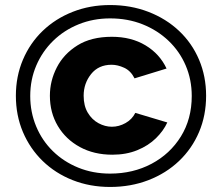

<svg xmlns="http://www.w3.org/2000/svg" viewBox="-20 -735 881 762"><path d="M417 7Q337 7 268.5 -20Q200 -47 149.5 -96Q99 -145 71 -211Q43 -277 43 -355Q43 -432 71 -498Q99 -564 149.5 -612.5Q200 -661 268.5 -688Q337 -715 417 -715Q499 -715 569 -688Q639 -661 690.5 -612.5Q742 -564 770 -498Q798 -432 798 -355Q798 -277 770 -211Q742 -145 690.5 -96Q639 -47 569 -20Q499 7 417 7ZM417 -46Q508 -46 581.5 -85Q655 -124 698 -193.5Q741 -263 741 -354Q741 -419 717 -475Q693 -531 649 -573Q605 -615 546 -638.5Q487 -662 417 -662Q350 -662 292 -638.5Q234 -615 191 -573Q148 -531 124 -475Q100 -419 100 -354Q100 -290 123.5 -233.5Q147 -177 190 -135Q233 -93 291 -69.5Q349 -46 417 -46ZM426 -121Q353 -121 297 -151.5Q241 -182 209.5 -235Q178 -288 178 -355Q178 -414 205.5 -467.5Q233 -521 287.5 -555Q342 -589 424 -589Q501 -589 557.5 -555Q614 -521 641 -463L514 -424Q499 -454 473 -466Q447 -478 423 -478Q371 -478 341.5 -441Q312 -404 312 -355Q312 -315 328.5 -287.5Q345 -260 371 -246Q397 -232 424 -232Q452 -232 478 -246.5Q504 -261 517 -287L644 -249Q629 -216 599 -186.5Q569 -157 525 -139Q481 -121 426 -121Z"/></svg>

Font: Raleway
Style: Bold
Weight: 700
Designer: Matt McInerney, Pablo Impallari, Rodrigo Fuenzalida
Foundry: Matt McInerney, Pablo Impallari, Rodrigo Fuenzalida
Version: Version 4.026